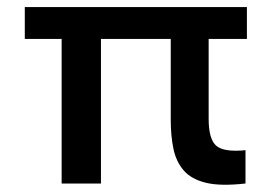

<svg xmlns="http://www.w3.org/2000/svg" viewBox="-20 -518 763 542"><path d="M569 -183Q569 -125 590.5 -106.5Q612 -88 673 -94V0Q603 8 561.5 -2Q520 -12 498.5 -37Q477 -62 469.5 -98.5Q462 -135 462 -179V-408H265V0H154V-408H50V-498H677V-408H569Z"/></svg>

Font: Syne SemiBold
Style: Regular
Weight: 600
Designer: Lucas Descroix
Foundry: Bonjour Monde
Version: Version 2.200; ttfautohint (v1.8.4)